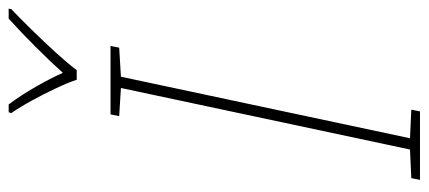

<svg xmlns="http://www.w3.org/2000/svg" viewBox="-293 -696 989 443"><g transform="rotate(-90 201.5 -474.5)"><path d="M8 0 12 -20 78 -23 220 -690 155 -694 159 -714H317L313 -694L246 -690L104 -23L170 -20L166 0ZM239 -792Q232 -813 219 -840.5Q206 -868 191 -895.5Q176 -923 162 -943L164 -949H182Q203 -921 222.5 -887Q242 -853 255 -824Q281 -853 315 -887Q349 -921 380 -949H403L402 -943Q381 -923 354 -895.5Q327 -868 302 -840.5Q277 -813 261 -792Z"/></g></svg>

Font: Noto Sans Thin
Style: Italic
Weight: 100
Italic angle: -12°
Designer: Monotype Design Team
Foundry: Monotype Imaging Inc.
Version: Version 2.013; ttfautohint (v1.8.4.7-5d5b)